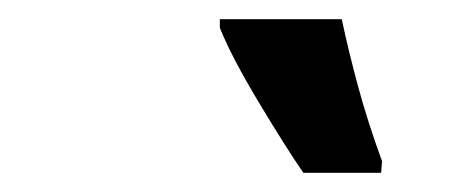

<svg xmlns="http://www.w3.org/2000/svg" viewBox="-20 -786 481 200"><path d="M377 -606 378 -618Q363 -659 353 -696Q343 -733 336 -766H209V-757Q221 -727 249.5 -679.5Q278 -632 296 -606Z"/></svg>

Font: Noto Sans Display Condensed
Style: Bold Italic
Weight: 700
Width: 3
Designer: Monotype Design team
Foundry: Monotype Imaging Inc.
Version: 1.000